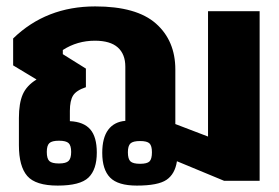

<svg xmlns="http://www.w3.org/2000/svg" viewBox="-20 -564 871 599"><path d="M39 -111V-196Q39 -242 51 -269.5Q63 -297 94 -316L21 -360V-444Q124 -544 277 -544Q406 -544 466.5 -490.5Q527 -437 527 -347V-177L629 -138V-529H790V0H679L532 -61Q526 -21 499.5 -3Q473 15 407 15Q348 15 323.5 -10Q299 -35 299 -87Q299 -134 317.5 -159Q336 -184 371 -187V-356Q371 -395 347.5 -416Q324 -437 276 -437Q221 -437 176 -408V-395L248 -350V-292Q218 -282 208 -266Q198 -250 198 -218V-186Q241 -184 261.5 -160.5Q282 -137 282 -88Q282 -35 256 -10Q230 15 160 15Q91 15 65 -15Q39 -45 39 -111ZM202 -90Q202 -110 194 -117.5Q186 -125 164 -125Q142 -125 134 -117.5Q126 -110 126 -90Q126 -69 134 -61.5Q142 -54 164 -54Q186 -54 194 -62Q202 -70 202 -90ZM454 -89Q454 -109 446.5 -116.5Q439 -124 417 -124Q395 -124 387 -116.5Q379 -109 379 -89Q379 -68 387 -60.5Q395 -53 417 -53Q439 -53 446.5 -60.5Q454 -68 454 -89Z"/></svg>

Font: Pridi SemiBold
Style: Regular
Weight: 600
Designer: Katatrad Team
Foundry: CadsonDemak
Version: Version 1.001